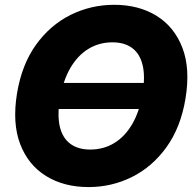

<svg xmlns="http://www.w3.org/2000/svg" viewBox="-20 -757 800 787"><path d="M630.4 -417 615.7 -310.1H159.2L174.3 -417ZM342.8 9.8Q242.2 9.8 168.9 -35.4Q95.7 -80.6 62.7 -166.5Q29.8 -252.4 49.8 -374.5Q69.3 -492.2 127.2 -573Q185.1 -653.8 268.8 -695.6Q352.5 -737.3 448.2 -737.3Q548.3 -737.3 621.3 -692.4Q694.3 -647.5 727.5 -561.5Q760.7 -475.6 740.2 -352.1Q720.7 -234.9 662.6 -154.1Q604.5 -73.2 521.2 -31.7Q438 9.8 342.8 9.8ZM349.6 -144Q404.8 -144 448.7 -170.9Q492.7 -197.8 522.5 -249.3Q552.2 -300.8 564.5 -374.5Q575.7 -443.4 564.7 -489.7Q553.7 -536.1 522.2 -559.8Q490.7 -583.5 440.9 -583.5Q386.2 -583.5 342 -556.4Q297.9 -529.3 268.1 -477.8Q238.3 -426.3 225.6 -352.1Q214.4 -283.7 225.3 -237.5Q236.3 -191.4 268.1 -167.7Q299.8 -144 349.6 -144Z"/></svg>

Font: Inter Tight ExtraBold
Style: Italic
Weight: 800
Italic angle: -9.39999°
Designer: Rasmus Andersson
Foundry: rsms
Version: Version 3.004